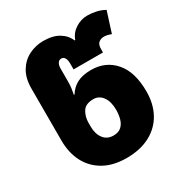

<svg xmlns="http://www.w3.org/2000/svg" viewBox="-180 -903 992 1046"><g transform="rotate(-30 316.0 -380.0)"><path d="M316 10Q233 10 174.5 -23Q116 -56 85.5 -114.5Q55 -173 55 -251V-577Q55 -642 81 -685Q107 -728 149.5 -749Q192 -770 239 -770Q299 -770 336.5 -747.5Q374 -725 390 -687H394Q407 -725 442 -747.5Q477 -770 516 -770Q540 -770 568.5 -764.5Q597 -759 624 -744L583 -615Q558 -625 538 -625Q519 -625 505 -614Q491 -603 491 -574V-553H306V-591Q306 -613 298.5 -625.5Q291 -638 277 -638Q263 -638 255 -625.5Q247 -613 247 -591V-516Q247 -488 244.5 -470.5Q242 -453 238 -432H242Q264 -467 298 -485Q332 -503 387 -503Q477 -503 533.5 -438.5Q590 -374 590 -251Q590 -173 558 -114.5Q526 -56 464.5 -23Q403 10 316 10ZM315 -132Q347 -132 365 -148.5Q383 -165 390 -191.5Q397 -218 397 -247Q397 -299 375 -329Q353 -359 318 -359Q268 -359 249.5 -328.5Q231 -298 231 -259V-237Q231 -191 253 -161.5Q275 -132 315 -132Z"/></g></svg>

Font: Noto Sans Georgian Black
Style: Regular
Weight: 900
Designer: Monotype Design Team, Akaki Razmadze
Foundry: Google LLC
Version: Version 2.005; ttfautohint (v1.8.4.7-5d5b)